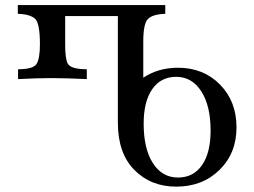

<svg xmlns="http://www.w3.org/2000/svg" viewBox="-20 -711 983 742"><path d="M668 -24.9Q727.5 -24.9 760.7 -72.8Q793.9 -120.6 793.9 -206.1Q793.9 -302.2 757.8 -358.2Q721.7 -414.1 661.1 -414.1Q601.6 -414.1 568.4 -366.5Q535.2 -318.8 535.2 -232.9Q535.2 -136.2 570.8 -80.6Q606.4 -24.9 668 -24.9ZM661.1 10.3Q563 10.3 499.3 -54.2Q435.5 -118.7 435.5 -236.8V-648.9H231.9V-537.1Q231.9 -485.8 241.2 -466.3Q252.4 -443.4 315.4 -443.4V-405.3Q234.9 -409.2 178.7 -409.2Q124 -409.2 49.8 -405.3V-443.4Q108.9 -443.4 121.6 -464.4Q134.3 -485.4 134.3 -540Q134.3 -619.1 116.5 -637.5Q98.6 -655.8 48.8 -657.7V-691.4H618.7V-657.7Q569.3 -655.8 551.5 -637.5Q533.7 -619.1 533.7 -550.8V-410.6Q590.8 -449.2 668 -449.2Q766.1 -449.2 830.1 -384.3Q894 -319.3 894 -218.8Q894 -118.7 828.1 -54.2Q762.2 10.3 661.1 10.3Z"/></svg>

Font: Almanac
Style: Regular
Weight: 400
Designer: Eden's Almanac
Version: Version 3.501;March 28, 2021;FontCreator 13.0.0.2683 64-bit